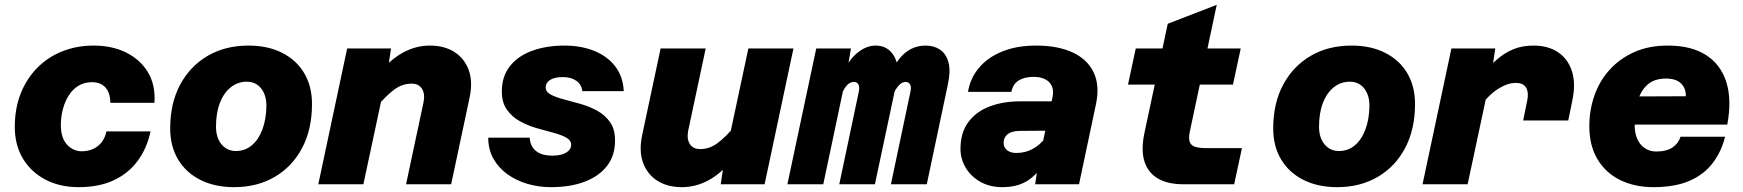

<svg xmlns="http://www.w3.org/2000/svg" viewBox="-20 -760 7190 792"><path d="M304 12Q227 12 167.5 -19Q108 -50 74.5 -106Q41 -162 41 -236Q41 -313 65.5 -374.5Q90 -436 134 -480.5Q178 -525 237.5 -548.5Q297 -572 366 -572Q443 -572 501 -543Q559 -514 590.5 -461.5Q622 -409 617 -336H435Q435 -376 415.5 -398.5Q396 -421 359 -421Q328 -421 304 -406.5Q280 -392 264 -367Q248 -342 239.5 -310Q231 -278 231 -244Q231 -191 256.5 -163.5Q282 -136 317 -136Q356 -136 383.5 -157.5Q411 -179 419 -218H601Q586 -148 548 -96.5Q510 -45 449.5 -16.5Q389 12 304 12Z M946 12Q866 12 806.5 -18Q747 -48 714.5 -102.5Q682 -157 682 -230Q682 -334 723 -410.5Q764 -487 836.5 -529.5Q909 -572 1005 -572Q1085 -572 1144 -542Q1203 -512 1235 -458Q1267 -404 1267 -331Q1267 -227 1226.5 -150Q1186 -73 1113.5 -30.5Q1041 12 946 12ZM953 -137Q990 -137 1018 -160Q1046 -183 1062 -225Q1078 -267 1079 -323Q1079 -368 1057 -395.5Q1035 -423 998 -423Q961 -423 932 -400Q903 -377 887 -335.5Q871 -294 871 -237Q871 -207 881 -185Q891 -163 909.5 -150Q928 -137 953 -137Z M1655 0 1727 -338Q1734 -373 1720.5 -394Q1707 -415 1678 -415Q1640 -415 1607 -391Q1574 -367 1527 -312L1540 -455Q1593 -517 1645 -544.5Q1697 -572 1753 -572Q1813 -572 1854.5 -545.5Q1896 -519 1913.5 -471Q1931 -423 1917 -357L1841 0ZM1293 0 1412 -560H1593L1580 -473L1479 0Z M2252 12Q2202 12 2156 -1.5Q2110 -15 2073.5 -41Q2037 -67 2015.5 -105Q1994 -143 1994 -192H2165Q2167 -157 2190.5 -137.5Q2214 -118 2259 -118Q2295 -118 2315.5 -130.5Q2336 -143 2336 -163Q2336 -181 2315.5 -192.5Q2295 -204 2262.5 -212.5Q2230 -221 2193.5 -231.5Q2157 -242 2124.5 -260Q2092 -278 2071 -307.5Q2050 -337 2050 -383Q2050 -444 2083 -486.5Q2116 -529 2175 -550.5Q2234 -572 2309 -572Q2375 -572 2429 -551Q2483 -530 2516.5 -488Q2550 -446 2553 -384H2382Q2379 -412 2357 -427Q2335 -442 2302 -442Q2268 -442 2249.5 -430.5Q2231 -419 2231 -399Q2231 -381 2251.5 -370Q2272 -359 2304.5 -350.5Q2337 -342 2374 -331.5Q2411 -321 2443 -303.5Q2475 -286 2496 -257Q2517 -228 2517 -180Q2517 -118 2484 -75.5Q2451 -33 2392 -10.5Q2333 12 2252 12Z M2891 -560 2819 -222Q2812 -187 2825.5 -166Q2839 -145 2868 -145Q2906 -145 2939 -169Q2972 -193 3019 -248L3006 -105Q2953 -43 2901 -15.5Q2849 12 2793 12Q2733 12 2691.5 -14.5Q2650 -41 2632.5 -89Q2615 -137 2629 -203L2705 -560ZM3253 -560 3134 0H2953L2966 -87L3067 -560Z M3655 0 3735 -379Q3740 -400 3734.5 -411Q3729 -422 3715 -422Q3695 -422 3675.5 -392Q3656 -362 3628 -287L3636 -375Q3647 -465 3690.5 -518.5Q3734 -572 3798 -572Q3833 -572 3858 -555Q3883 -538 3892.5 -502.5Q3902 -467 3890 -412L3803 0ZM3228 0 3347 -560H3490L3473 -459L3376 0ZM3442 0 3522 -379Q3527 -402 3521 -412Q3515 -422 3502 -422Q3479 -422 3461 -390.5Q3443 -359 3416 -287L3438 -381Q3445 -439 3468.5 -482Q3492 -525 3525 -548.5Q3558 -572 3592 -572Q3642 -572 3667.5 -529.5Q3693 -487 3677 -414L3589 0Z M4250 0 4263 -87 4322 -361Q4327 -387 4318.5 -405.5Q4310 -424 4290.5 -433.5Q4271 -443 4244 -443Q4206 -443 4182 -428Q4158 -413 4152 -381H3973Q3982 -437 4018 -480Q4054 -523 4114 -547.5Q4174 -572 4254 -572Q4344 -572 4405 -543.5Q4466 -515 4491.5 -461Q4517 -407 4501 -331L4431 0ZM4114 12Q4062 12 4023 -10.5Q3984 -33 3963 -69Q3942 -105 3942 -146Q3942 -213 3974.5 -256.5Q4007 -300 4062.5 -321Q4118 -342 4189 -342H4333L4306 -221L4183 -220Q4152 -219 4136 -206Q4120 -193 4120 -171Q4120 -152 4134 -140.5Q4148 -129 4173 -129Q4209 -129 4239.5 -145.5Q4270 -162 4294 -193L4288 -84Q4252 -34 4212.5 -11Q4173 12 4114 12Z M4859 0Q4798 0 4757.5 -23Q4717 -46 4701.5 -92Q4686 -138 4700 -208L4797 -662L4999 -740L4888 -217Q4882 -188 4888 -173.5Q4894 -159 4911.5 -154Q4929 -149 4957 -149H5103L5071 0ZM4633 -411 4665 -560H5098L5066 -411Z M5496 12Q5416 12 5356.5 -18Q5297 -48 5264.5 -102.5Q5232 -157 5232 -230Q5232 -334 5273 -410.5Q5314 -487 5386.5 -529.5Q5459 -572 5555 -572Q5635 -572 5694 -542Q5753 -512 5785 -458Q5817 -404 5817 -331Q5817 -227 5776.5 -150Q5736 -73 5663.5 -30.5Q5591 12 5496 12ZM5503 -137Q5540 -137 5568 -160Q5596 -183 5612 -225Q5628 -267 5629 -323Q5629 -368 5607 -395.5Q5585 -423 5548 -423Q5511 -423 5482 -400Q5453 -377 5437 -335.5Q5421 -294 5421 -237Q5421 -207 5431 -185Q5441 -163 5459.5 -150Q5478 -137 5503 -137Z M6263 -263 6279 -341Q6287 -376 6276 -397Q6265 -418 6232 -418Q6199 -418 6160.5 -394Q6122 -370 6077 -312L6089 -449Q6124 -488 6156 -515.5Q6188 -543 6224 -557.5Q6260 -572 6306 -572Q6366 -572 6407 -544.5Q6448 -517 6464.5 -465.5Q6481 -414 6465 -341L6449 -263ZM5848 0 5967 -560H6148L6135 -473L6034 0Z M6800 12Q6724 12 6664 -17Q6604 -46 6570 -102.5Q6536 -159 6536 -240Q6536 -306 6557 -366Q6578 -426 6619.5 -472Q6661 -518 6721 -545Q6781 -572 6860 -572Q6957 -572 7018 -532.5Q7079 -493 7101.5 -420Q7124 -347 7105 -246H6673L6699 -362L6934 -363Q6935 -395 6914.5 -415.5Q6894 -436 6852 -436Q6803 -436 6774.5 -409.5Q6746 -383 6734.5 -338.5Q6723 -294 6723 -243Q6723 -212 6733.5 -187.5Q6744 -163 6764.5 -149Q6785 -135 6812 -135Q6855 -135 6880 -152.5Q6905 -170 6912 -196H7096Q7081 -135 7045 -87.5Q7009 -40 6949 -14Q6889 12 6800 12Z"/></svg>

Font: Azeret Mono Thin ExtraBold
Style: Italic
Weight: 800
Italic angle: -12°
Version: Version 1.002